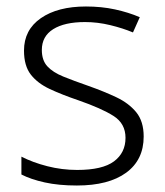

<svg xmlns="http://www.w3.org/2000/svg" viewBox="-20 -562 509 592"><path d="M423 -141Q423 -69 369 -29.5Q315 10 217 10Q161 10 118 0.5Q75 -9 46 -24V-79Q81 -61 126 -49.5Q171 -38 218 -38Q296 -38 331.5 -64.5Q367 -91 367 -137Q367 -181 330 -204.5Q293 -228 221 -253Q171 -270 133.5 -287.5Q96 -305 75 -332Q54 -359 54 -406Q54 -470 106 -506Q158 -542 245 -542Q293 -542 334.5 -533Q376 -524 411 -509L390 -462Q359 -475 320 -484.5Q281 -494 242 -494Q179 -494 144 -472Q109 -450 109 -408Q109 -376 126 -357.5Q143 -339 175 -326Q207 -313 253 -297Q301 -280 339 -262Q377 -244 400 -216Q423 -188 423 -141Z"/></svg>

Font: Noto Sans Light
Style: Regular
Weight: 300
Designer: Monotype Design Team
Foundry: Monotype Imaging Inc.
Version: Version 2.007